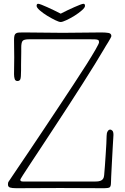

<svg xmlns="http://www.w3.org/2000/svg" viewBox="-20 -992 658 1012"><path d="M420 -972Q428 -972 428 -961Q428 -952 411.5 -937.5Q395 -923 373.5 -909.5Q352 -896 330.5 -886Q309 -876 300 -876Q291 -876 270.5 -886Q250 -896 228 -909.5Q206 -923 189.5 -937.5Q173 -952 173 -961Q173 -972 181 -972Q186 -972 199 -967Q212 -962 228.5 -954.5Q245 -947 264 -938Q283 -929 300 -920Q317 -929 336 -938Q355 -947 372 -954.5Q389 -962 402 -967Q415 -972 420 -972ZM578 -281Q578 -280 577 -263.5Q576 -247 574.5 -221.5Q573 -196 571.5 -166.5Q570 -137 568.5 -109.5Q567 -82 566 -60.5Q565 -39 565 -31Q565 -8 557 -4Q549 0 529 0Q471 0 413 -0.5Q355 -1 297 -1Q239 -1 181.5 -0.5Q124 0 66 0Q44 0 33 -3.5Q22 -7 22 -19Q22 -24 22.5 -27.5Q23 -31 25.5 -35Q28 -39 32 -44.5Q36 -50 43 -61Q50 -72 74 -107Q98 -142 131.5 -192Q165 -242 205.5 -302.5Q246 -363 287 -425Q328 -487 367 -546Q406 -605 436 -652.5Q466 -700 484 -731.5Q502 -763 502 -769Q502 -774 501 -777Q500 -780 495.5 -782Q491 -784 481.5 -784.5Q472 -785 454 -785H134Q105 -785 98.5 -775.5Q92 -766 92 -742Q92 -734 92 -718Q92 -702 91.5 -684Q91 -666 91 -648.5Q91 -631 91 -620Q91 -583 87 -574Q83 -565 72 -565Q61 -565 57.5 -575.5Q54 -586 54 -601Q54 -624 54.5 -645.5Q55 -667 55 -690Q55 -713 54.5 -735Q54 -757 54 -780Q54 -795 56 -803.5Q58 -812 64 -816Q70 -820 80.5 -820.5Q91 -821 108 -821Q159 -821 209.5 -820Q260 -819 311 -819Q362 -819 413 -820Q464 -821 515 -821Q535 -821 551 -818.5Q567 -816 567 -802Q567 -799 562 -790Q557 -781 550.5 -770Q544 -759 538 -750Q532 -741 531 -738Q510 -702 480 -653.5Q450 -605 415 -550Q380 -495 342 -436.5Q304 -378 267.5 -322.5Q231 -267 198.5 -217.5Q166 -168 141 -130.5Q116 -93 101.5 -70Q87 -47 87 -45Q87 -39 91 -37Q95 -35 107 -35H469Q481 -35 491 -35.5Q501 -36 509.5 -39Q518 -42 523 -49Q528 -56 529 -69Q531 -89 533 -118Q535 -147 537 -177Q539 -207 540.5 -234Q542 -261 542 -276Q542 -291 547.5 -300Q553 -309 561 -309Q566 -309 572 -303.5Q578 -298 578 -281Z"/></svg>

Font: Life Savers
Style: Regular
Weight: 400
Designer: Pablo Impallari, Rodrigo Fuenzalida, Brenda Gallo
Foundry: Pablo Impallari, Rodrigo Fuenzalida, Brenda Gallo
Version: Version 3.001; ttfautohint (v0.95) -l 8 -r 50 -G 200 -x 14 -